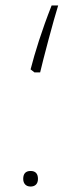

<svg xmlns="http://www.w3.org/2000/svg" viewBox="-20 -673 297 703"><path d="M92 -419 106 -408H127C136 -448 177 -603 193 -653H169C132 -559 108 -481 92 -419ZM92 10C108 10 119 1 119 -18C119 -37 110 -47 92 -47C73 -47 65 -36 65 -18C65 -2 74 10 92 10Z"/></svg>

Font: Noto Kufi Arabic Thin
Style: Regular
Weight: 100
Designer: Monotype Design Team, David Williams, Khaled Hosny
Foundry: Google LLC
Version: Version 2.109